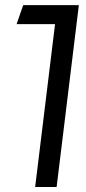

<svg xmlns="http://www.w3.org/2000/svg" viewBox="-20 -748 342 768"><path d="M120.6 0H206.5L295.4 -727.5H72.8L46.4 -651.4H200.2Z"/></svg>

Font: Guggenheim Sans Display
Style: Italic
Weight: 400
Italic angle: -7°
Designer: Modified by Tom Baber under direction of Pentagram Design 2023
Foundry: rsms
Version: Version 1.001;Glyphs 3.1.2 (3151)